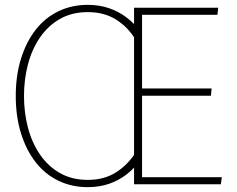

<svg xmlns="http://www.w3.org/2000/svg" viewBox="-20 -760 978 792"><path d="M342 12Q276 12 221 -14.5Q166 -41 127 -91Q88 -141 66.5 -210.5Q45 -280 45 -364Q45 -448 66.5 -517.5Q88 -587 127 -637Q166 -687 221 -713.5Q276 -740 342 -740Q389 -740 429 -726.5Q469 -713 502 -688Q535 -663 561 -628L537 -600Q506 -650 457.5 -680Q409 -710 342 -710Q276 -710 226.5 -681.5Q177 -653 144 -604Q111 -555 95 -493.5Q79 -432 79 -364Q79 -296 95 -234.5Q111 -173 144 -124Q177 -75 226.5 -46.5Q276 -18 342 -18Q410 -18 458.5 -49Q507 -80 539 -130L561 -102Q535 -66 502 -40.5Q469 -15 429 -1.5Q389 12 342 12ZM533 0V-728H880L877 -699H566V-395H853L850 -365H566V-29H895L891 0Z"/></svg>

Font: Murecho Thin ExtraLight
Style: Regular
Weight: 250
Version: Version 1.010